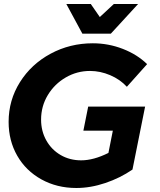

<svg xmlns="http://www.w3.org/2000/svg" viewBox="-20 -927 796 958"><path d="M641 -81Q580 -39 506 -14Q432 11 361 11Q264 11 186.5 -32Q109 -75 66 -150Q23 -225 23 -319Q23 -427 79.5 -517Q136 -607 232.5 -659Q329 -711 443 -711Q521 -711 593 -683Q665 -655 714 -607L613 -494Q579 -531 529.5 -552Q480 -573 429 -573Q364 -573 308 -540.5Q252 -508 218.5 -452.5Q185 -397 185 -330Q185 -273 211 -226.5Q237 -180 282.5 -153.5Q328 -127 385 -127Q447 -127 521 -164L543 -275H396L420 -395H704ZM533 -759H391L311 -907H433L478 -842L548 -907H669Z"/></svg>

Font: Argentum Sans SemiBold
Style: Italic
Weight: 600
Italic angle: -11°
Designer: Julieta Ulanovsky (font), Cristiano Sobral (main changes and remaster)
Foundry: Julieta Ulanovsky (font), Cristiano Sobral (main changes and remaster)
Version: Version 2.007;June 15, 2022;FontCreator 14.0.0.2814 64-bit; 